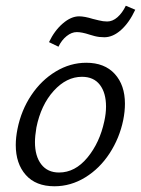

<svg xmlns="http://www.w3.org/2000/svg" viewBox="-20 -642 492 670"><path d="M35 -136Q35 -162 41 -192Q54 -257 89 -309.5Q124 -362 174.5 -392.5Q225 -423 281 -423Q345 -423 380.5 -384Q416 -345 416 -280Q416 -253 410 -223Q397 -160 362.5 -107Q328 -54 277.5 -23Q227 8 170 8Q105 8 70 -31.5Q35 -71 35 -136ZM344 -219Q350 -246 350 -270Q350 -318 328.5 -346Q307 -374 266 -374Q212 -374 167.5 -325Q123 -276 107 -197Q102 -167 102 -146Q102 -97 124 -68.5Q146 -40 186 -40Q242 -40 285 -92Q328 -144 344 -219ZM256 -585Q275 -585 304 -576Q309 -575 324.5 -571Q340 -567 354 -567Q373 -567 390 -582Q407 -597 419 -622L452 -608Q431 -563 402.5 -537.5Q374 -512 344 -512Q326 -512 310.5 -516Q295 -520 293 -521Q266 -530 248 -530Q230 -530 212.5 -516Q195 -502 184 -479L151 -495Q170 -535 199 -560Q228 -585 256 -585Z"/></svg>

Font: LXGW Bright GB
Style: Italic
Weight: 400
Italic angle: -12°
Designer: Christian Thalmann (Catharsis Fonts)
Foundry: LXGW / Christian Thalmann (Catharsis Fonts) / Fontworks Inc.
Version: Version 5.510